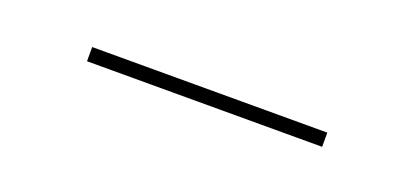

<svg xmlns="http://www.w3.org/2000/svg" viewBox="-15 -376 467 216"><g transform="rotate(20 218.0 -267.5)"><path d="M77.5 -258.5V-275.5H359V-258.5Z"/></g></svg>

Font: Anek Gujarati Medium Thin
Style: Regular
Weight: 250
Version: Version 1.003